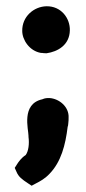

<svg xmlns="http://www.w3.org/2000/svg" viewBox="-20 -492 273 613"><path d="M27 44 32 55C39 73 51 81 69 93L81 101L94 94C108 87 124 78 138 63C175 25 189 -29 196 -87C197 -91 198 -92 198 -98C199 -104 199 -112 199 -116C201 -151 169 -177 138 -179C130 -179 124 -179 115 -175C47 -160 71 -79 71 -58V-55C74 -33 71 -9 62 3C48 12 39 25 34 33ZM51 -393C51 -365 74 -329 111 -323H115C115 -323 118 -322 126 -322H129C164 -327 202 -348 203 -395C204 -434 175 -473 128 -472C88 -471 50 -439 51 -393Z"/></svg>

Font: Hussar Pisanka
Style: Blk
Weight: 700
Designer: Robert Jablonski
Foundry: Cannot Into Space Fonts
Version: Version 1.070